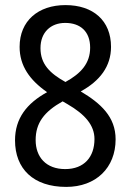

<svg xmlns="http://www.w3.org/2000/svg" viewBox="-20 -722 512 754"><path d="M237 -702C130 -702 57 -640 57 -538C57 -464 96 -408 165 -360C85 -316 39 -257 39 -171C39 -59 111 12 240 12C357 12 434 -63 434 -175C434 -263 376 -316 297 -363C372 -404 416 -461 416 -538C416 -641 346 -702 237 -702ZM236 -632C296 -632 334 -598 334 -535C334 -474 299 -434 237 -400C176 -434 139 -470 139 -533C139 -595 179 -632 236 -632ZM120 -172C120 -239 153 -283 226 -324L245 -313C314 -273 351 -230 351 -176C351 -106 311 -58 236 -58C161 -58 120 -105 120 -172Z"/></svg>

Font: Noto Sans Kannada Condensed
Style: Regular
Weight: 400
Width: 3
Designer: Jelle Bosma - Monotype Design Team
Foundry: Monotype Imaging Inc.
Version: Version 2.005